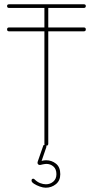

<svg xmlns="http://www.w3.org/2000/svg" viewBox="-20 -679 432 895"><path d="M371 -551Q380 -551 380 -542Q380 -533 371 -533H205V-9Q205 0 196 0Q187 0 187 -9V-533H22Q13 -533 13 -542Q13 -551 22 -551H187V-642H22Q13 -642 13 -651Q13 -659 22 -659H371Q380 -659 380 -651Q380 -642 371 -642H205V-551ZM181 2Q182 -4 189 -4Q194 -4 195.5 0Q197 4 196 7L174 71Q185 68 195 68Q221 68 241 84Q261 100 261 133Q261 163 240.5 179.5Q220 196 193 196Q181 196 165.5 190.5Q150 185 138.5 177.5Q127 170 127 163Q127 154 135 154Q138 154 141 157Q153 169 167 174.5Q181 180 194 180Q214 180 228.5 167.5Q243 155 243 133Q243 109 229 97Q215 85 196 85Q191 85 186 86Q181 87 176 88Q164 92 159 88Q152 83 157 71Z"/></svg>

Font: Libertine Sup Thin
Style: Regular
Weight: 100
Designer: Bastien Sozeau
Foundry: NBR — Bastien Sozeau
Version: Version 2.003; ttfautohint (v1.8.4.7-5d5b);gftools[0.9.33]